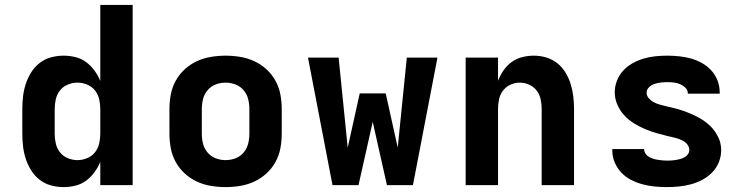

<svg xmlns="http://www.w3.org/2000/svg" viewBox="-20 -755 3040 783"><path d="M239 8Q213 8 187.5 1Q162 -6 141.5 -22Q121 -38 107 -60.5Q93 -83 85 -107.5Q77 -132 74 -158Q71 -184 71 -210V-310Q71 -336 74 -362Q77 -388 85 -412.5Q93 -437 107 -459.5Q121 -482 141.5 -498Q162 -514 187.5 -521Q213 -528 239 -528Q264 -528 288 -522Q312 -516 331.5 -501.5Q351 -487 365.5 -467Q380 -447 389 -425V-735H521V0H389V-95Q380 -73 365.5 -53Q351 -33 331.5 -18.5Q312 -4 288 2Q264 8 239 8ZM296 -102Q316 -102 335.5 -110Q355 -118 367.5 -134Q380 -150 384.5 -170Q389 -190 389 -210V-310Q389 -330 384.5 -350Q380 -370 367.5 -386Q355 -402 335.5 -410Q316 -418 296 -418Q276 -418 256.5 -410Q237 -402 224.5 -386Q212 -370 207.5 -350Q203 -330 203 -310V-210Q203 -190 207.5 -170Q212 -150 224.5 -134Q237 -118 256.5 -110Q276 -102 296 -102Z M900 8Q870 8 840 3Q810 -2 783 -14.5Q756 -27 733.5 -47.5Q711 -68 696.5 -94.5Q682 -121 676.5 -150.5Q671 -180 671 -210V-310Q671 -340 676.5 -369.5Q682 -399 696.5 -425.5Q711 -452 733.5 -472.5Q756 -493 783 -505.5Q810 -518 840 -523Q870 -528 900 -528Q930 -528 960 -523Q990 -518 1017 -505.5Q1044 -493 1066.5 -472.5Q1089 -452 1103.5 -425.5Q1118 -399 1123.5 -369.5Q1129 -340 1129 -310V-210Q1129 -180 1123.5 -150.5Q1118 -121 1103.5 -94.5Q1089 -68 1066.5 -47.5Q1044 -27 1017 -14.5Q990 -2 960 3Q930 8 900 8ZM900 -102Q921 -102 940.5 -109.5Q960 -117 973.5 -133Q987 -149 992 -169Q997 -189 997 -210V-310Q997 -331 992 -351Q987 -371 973.5 -387Q960 -403 940.5 -410.5Q921 -418 900 -418Q879 -418 859.5 -410.5Q840 -403 826.5 -387Q813 -371 808 -351Q803 -331 803 -310V-210Q803 -189 808 -169Q813 -149 826.5 -133Q840 -117 859.5 -109.5Q879 -102 900 -102Z M1336 0 1236 -520H1361L1398 -153L1447 -374H1553L1602 -153L1639 -520H1764L1664 0H1558L1500 -258L1442 0Z M1879 0V-520H2011V-426Q2020 -448 2033.5 -468Q2047 -488 2066.5 -502Q2086 -516 2109.5 -522Q2133 -528 2157 -528Q2183 -528 2208 -520.5Q2233 -513 2253 -497Q2273 -481 2286.5 -458.5Q2300 -436 2307.5 -411.5Q2315 -387 2318 -361.5Q2321 -336 2321 -310V0H2189V-310Q2189 -330 2185 -349.5Q2181 -369 2169 -385Q2157 -401 2138.5 -409.5Q2120 -418 2100 -418Q2080 -418 2061.5 -409.5Q2043 -401 2031 -385Q2019 -369 2015 -349.5Q2011 -330 2011 -310V0Z M2699 8Q2674 8 2649 5.5Q2624 3 2600 -3.5Q2576 -10 2553.5 -21.5Q2531 -33 2514 -51Q2497 -69 2487 -92.5Q2477 -116 2477 -141V-147H2607V-146Q2607 -137 2612.5 -128.5Q2618 -120 2626 -115.5Q2634 -111 2643 -108Q2652 -105 2661.5 -103.5Q2671 -102 2680.5 -101Q2690 -100 2699 -100Q2708 -100 2717.5 -100.5Q2727 -101 2736 -102.5Q2745 -104 2754 -106.5Q2763 -109 2771.5 -113.5Q2780 -118 2785.5 -126Q2791 -134 2791 -143Q2791 -156 2782.5 -166.5Q2774 -177 2762.5 -182.5Q2751 -188 2738.5 -191.5Q2726 -195 2713 -198H2711Q2686 -204 2661 -211Q2636 -218 2612 -228Q2588 -238 2565.5 -252Q2543 -266 2525.5 -285Q2508 -304 2497.5 -328.5Q2487 -353 2487 -378Q2487 -403 2496 -426Q2505 -449 2521.5 -467Q2538 -485 2559.5 -497Q2581 -509 2604.5 -516Q2628 -523 2652.5 -525.5Q2677 -528 2701 -528Q2725 -528 2749.5 -525.5Q2774 -523 2797.5 -516.5Q2821 -510 2842.5 -498Q2864 -486 2880.5 -468Q2897 -450 2906 -427Q2915 -404 2915 -379V-373H2785V-374Q2785 -388 2775 -397.5Q2765 -407 2753 -412Q2741 -417 2727.5 -418.5Q2714 -420 2701 -420Q2688 -420 2675 -418.5Q2662 -417 2649.5 -413Q2637 -409 2627 -399.5Q2617 -390 2617 -377Q2617 -364 2626 -354Q2635 -344 2646.5 -338Q2658 -332 2670.5 -328.5Q2683 -325 2695.5 -322Q2708 -319 2721 -316Q2734 -313 2746.5 -309.5Q2759 -306 2771 -301.5Q2783 -297 2795 -292Q2807 -287 2819 -281Q2831 -275 2842 -268Q2853 -261 2863 -253Q2873 -245 2882 -235.5Q2891 -226 2898 -215Q2905 -204 2910.5 -192.5Q2916 -181 2918.5 -168Q2921 -155 2921 -142Q2921 -117 2911.5 -93.5Q2902 -70 2884.5 -52Q2867 -34 2844.5 -22Q2822 -10 2798 -3.5Q2774 3 2749 5.5Q2724 8 2699 8Z"/></svg>

Font: Iosevka Extrabold Extended
Style: Regular
Weight: 800
Width: 7
Monospace: yes
Designer: Belleve Invis
Foundry: Belleve Invis
Version: Version 32.5.0; ttfautohint (v1.8.4)